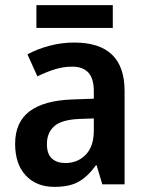

<svg xmlns="http://www.w3.org/2000/svg" viewBox="-20 -719 577 749"><path d="M270 -553Q466 -553 466 -364V0H379L357 -74H354Q323 -31 287.5 -10.5Q252 10 192 10Q122 10 80.5 -34.5Q39 -79 39 -158Q39 -242 95 -284.5Q151 -327 262 -331L346 -334V-363Q346 -413 324.5 -436Q303 -459 262 -459Q227 -459 193.5 -448.5Q160 -438 126 -421L87 -507Q126 -528 173 -540.5Q220 -553 270 -553ZM289 -255Q220 -252 191.5 -226.5Q163 -201 163 -157Q163 -118 182.5 -100.5Q202 -83 235 -83Q283 -83 314.5 -115.5Q346 -148 346 -209V-257ZM420 -699V-610H122V-699Z"/></svg>

Font: Noto Sans Gurmukhi UI SemiCondensed SemiBold
Style: Regular
Weight: 600
Width: 4
Designer: Jelle Bosma - Monotype Design Team
Foundry: Monotype Imaging Inc.
Version: Version 2.004; ttfautohint (v1.8.4.7-5d5b)